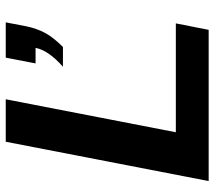

<svg xmlns="http://www.w3.org/2000/svg" viewBox="-58 -670 728 651"><g transform="rotate(-90 305.5 -344.0)"><path d="M552.2 -111.3 530.3 0H17.6L150.9 -688H294.9L183.1 -111.3ZM542 -616.7Q534.7 -582.5 520 -554.9Q505.4 -527.3 472.2 -494.1H405.3Q460.9 -543.5 469.2 -586.9H416.5L436 -688H555.7Z"/></g></svg>

Font: Arimo
Style: Bold Italic
Weight: 700
Italic angle: -12°
Designer: Steve Matteson
Foundry: Monotype Imaging Inc.
Version: Version 1.33